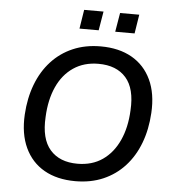

<svg xmlns="http://www.w3.org/2000/svg" viewBox="-60 -954 913 1017"><g transform="rotate(5 397.0 -445.0)"><path d="M378 9Q281 9 212.5 -30Q144 -69 109.5 -143Q75 -217 81 -320Q86 -407 113.5 -479.5Q141 -552 189 -604.5Q237 -657 303 -685.5Q369 -714 451 -714Q548 -714 616.5 -675Q685 -636 719.5 -562.5Q754 -489 748 -386Q743 -298 715.5 -225.5Q688 -153 640 -100.5Q592 -48 526 -19.5Q460 9 378 9ZM381 -84Q459 -84 514.5 -122.5Q570 -161 601.5 -230Q633 -299 637 -390Q644 -506 593.5 -563.5Q543 -621 447 -621Q370 -621 314 -583Q258 -545 227 -476.5Q196 -408 192 -316Q185 -200 235.5 -142Q286 -84 381 -84ZM520 -798 537 -899H639L623 -798ZM330 -798 346 -899H449L432 -798Z"/></g></svg>

Font: Nunito Sans 10pt SemiBold
Style: Italic
Weight: 600
Italic angle: -9°
Designer: Vernon Adams
Foundry: Vernon Adams
Version: Version 3.101;gftools[0.9.27]